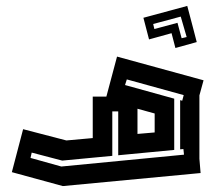

<svg xmlns="http://www.w3.org/2000/svg" viewBox="-20 -628 717 648"><path d="M20 -47 58 -192 204 -154 293 -162V-302H339L375 -437L667 -357L653 -306V-92L657 -44L192 0ZM588 -124V-290L595 -288L600 -307L408 -360L402 -341L568 -295V-122L379 -104V-252H359V-102L190 -86L87 -113L83 -95L187 -66L601 -106L599 -125ZM444 -176 502 -181V-245L444 -261ZM464 -568 612 -608 631 -536 644 -486 572 -466 559 -516 483 -495ZM497 -547 501 -530 579 -551 593 -499 610 -503 590 -572Z"/></svg>

Font: Blaka Hollow
Style: Regular
Weight: 400
Designer: Mohamed Gaber
Foundry: Kief Type Foundry
Version: Version 1.003; ttfautohint (v1.8.4.7-5d5b)